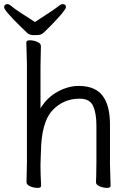

<svg xmlns="http://www.w3.org/2000/svg" viewBox="-20 -903 628 934"><path d="M150 -796Q245 -857 260.5 -870Q276 -883 284 -883Q301 -883 301 -868.5Q301 -854 225 -776Q206 -757 195 -746.5Q184 -736 174 -734Q164 -732 143.5 -732Q123 -732 111.5 -743.5Q100 -755 81 -773Q0 -852 0 -867.5Q0 -883 17 -883Q25 -883 41.5 -868.5Q58 -854 150 -796ZM515 -105 518 1Q518 11 500.5 11Q483 11 465 3.5Q447 -4 447 -16V-17Q448 -25 448 -44L449 -115V-293Q449 -352 433 -387.5Q417 -423 367 -423Q288 -423 234.5 -365.5Q181 -308 179 -162Q178 -129 177 -105V-89Q177 -59 180 1Q180 11 162.5 11Q145 11 127 3.5Q109 -4 109 -17L111 -115V-590L108 -697Q108 -707 125.5 -707Q143 -707 161 -699.5Q179 -692 179 -679L177 -580V-376Q209 -429 260.5 -457Q312 -485 363 -485Q455 -485 489 -422Q515 -376 515 -297Z"/></svg>

Font: QiushuiShotai Bright
Style: Regular
Weight: 400
Designer: Christian Thalmann (Catharsis Fonts)
Version: Version 1.250;